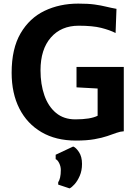

<svg xmlns="http://www.w3.org/2000/svg" viewBox="-20 -771 762 1064"><path d="M44.5 -368Q44.5 -501.5 94 -586.2Q143.5 -671 227 -711Q310.5 -751 413.5 -751Q469 -751 504.5 -746Q540 -741 567.5 -734.2Q595 -727.5 625.5 -722L620.5 -588Q588.5 -604.5 541 -616.5Q493.5 -628.5 416 -628.5Q319 -628.5 261.8 -563Q204.5 -497.5 204.5 -381Q204.5 -304 226 -242.5Q247.5 -181 290.5 -145.2Q333.5 -109.5 397.5 -109.5Q481 -109.5 521 -129.5V-280.5L404 -287V-400H666V-43.5Q647 -42.5 625.5 -34.8Q604 -27 574.8 -17Q545.5 -7 503.2 0.5Q461 8 400.5 8Q290 8 210.2 -38.5Q130.5 -85 87.5 -169.2Q44.5 -253.5 44.5 -368ZM365.5 273 302.5 252V239Q309 230 313 212.8Q317 195.5 317 171Q317 151.5 308.2 133.5Q299.5 115.5 288.5 111V86.5L385.5 41Q400.5 46 417.5 71.5Q434.5 97 434.5 137.5Q434.5 174.5 422 203.2Q409.5 232 393.2 250Q377 268 365.5 273Z"/></svg>

Font: Merriweather Sans
Style: Bold
Weight: 700
Designer: Eben Sorkin
Foundry: Eben Sorkin
Version: Version 1.008; ttfautohint (v1.7.19-72a1) -l 8 -r 50 -G 200 